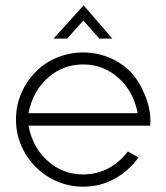

<svg xmlns="http://www.w3.org/2000/svg" viewBox="-20 -696 625 721"><path d="M87 -224Q103 -141 160 -91Q216 -41 292 -41Q344 -41 387 -64Q430 -87 460 -127L500 -105Q464 -54 410 -24.5Q356 5 292 5Q241 5 195 -14.5Q149 -34 114 -69Q79 -104 59.5 -150Q40 -196 40 -247Q40 -298 59.5 -344.5Q79 -391 114 -426Q148 -461 194.5 -480Q241 -499 292 -499Q343 -499 389.5 -480Q436 -461 470 -426Q502 -393 523.5 -341Q545 -289 545 -240L544 -224ZM160 -404Q103 -354 87 -271H497Q481 -354 424 -404Q368 -454 292 -454Q216 -454 160 -404ZM353 -551 293 -619 232 -551H181L294 -676L402 -551Z"/></svg>

Font: Sulphur Point Light
Style: Regular
Weight: 300
Designer: Noponies / Dale Sattler
Foundry: Noponies
Version: Version 1.000; ttfautohint (v1.8)